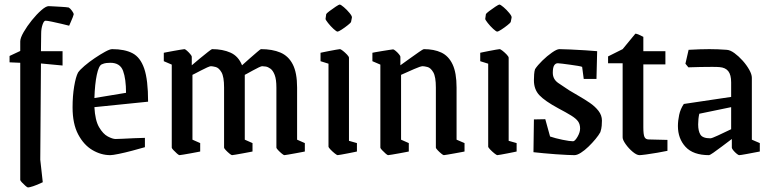

<svg xmlns="http://www.w3.org/2000/svg" viewBox="-20 -673 3383 844"><path d="M103 151Q100 151 92 144Q84 137 76.5 129Q69 121 69 118V-397L22 -399V-427L69 -449V-491Q69 -506 84 -532Q99 -558 120 -584Q141 -610 161.5 -628Q182 -646 194 -646Q199 -646 215 -645Q231 -644 250 -643Q269 -642 282 -640Q289 -636 296.5 -625.5Q304 -615 304 -610Q304 -608 300 -597.5Q296 -587 291 -576Q286 -565 284 -560Q273 -563 251.5 -568Q230 -573 209 -577.5Q188 -582 180 -582Q173 -582 167 -564.5Q161 -547 161 -526L160 -448H255V-385L160 -394L157 29L168 128Q143 140 126 145.5Q109 151 103 151Z M617 -26Q593 -19 561 -10.5Q529 -2 502 3.5Q475 9 465 9Q424 9 386 -13.5Q348 -36 323.5 -82.5Q299 -129 299 -201Q299 -251 306 -293Q313 -335 323 -354Q331 -366 351.5 -383.5Q372 -401 396.5 -417.5Q421 -434 442 -445.5Q463 -457 473 -457Q528 -457 562.5 -439Q597 -421 614 -371.5Q631 -322 631 -226L395 -202Q398 -144 415.5 -114Q433 -84 454 -73Q475 -62 488 -62Q494 -62 517.5 -63Q541 -64 569.5 -65.5Q598 -67 617 -67ZM427 -390Q414 -384 405.5 -344Q397 -304 395 -242L534 -265Q534 -326 521 -361.5Q508 -397 465 -397Q457 -397 447.5 -396Q438 -395 427 -390Z M769 9Q766 9 758 2Q750 -5 742.5 -13Q735 -21 735 -24V-389L700 -404V-441Q700 -441 712.5 -443.5Q725 -446 742 -449Q759 -452 773.5 -454.5Q788 -457 791 -457Q794 -457 802 -450Q810 -443 816.5 -435Q823 -427 823 -424V-386Q838 -399 858 -415.5Q878 -432 894 -444.5Q910 -457 912 -457Q959 -457 993.5 -441.5Q1028 -426 1044 -386Q1058 -399 1077 -415.5Q1096 -432 1110.5 -444.5Q1125 -457 1127 -457Q1177 -457 1212.5 -442Q1248 -427 1267 -390Q1286 -353 1286 -288V-59L1320 -44V-7Q1320 -7 1307.5 -4.5Q1295 -2 1278 1Q1261 4 1247 6.5Q1233 9 1230 9Q1227 9 1218.5 2Q1210 -5 1202.5 -13Q1195 -21 1195 -24V-288Q1195 -324 1187.5 -343.5Q1180 -363 1169 -371Q1158 -379 1148 -380.5Q1138 -382 1132 -382Q1129 -382 1117 -376.5Q1105 -371 1091 -363Q1077 -355 1066.5 -349.5Q1056 -344 1056 -344V-59L1090 -44V-7Q1090 -7 1077.5 -4.5Q1065 -2 1048 1Q1031 4 1017 6.5Q1003 9 1000 9Q997 9 988.5 2Q980 -5 972.5 -13Q965 -21 965 -24V-288Q965 -336 953.5 -355.5Q942 -375 928 -378.5Q914 -382 907 -382Q903 -382 890.5 -376.5Q878 -371 863 -363Q848 -355 837 -349.5Q826 -344 826 -344V-59L860 -44V-7Q860 -7 847.5 -4.5Q835 -2 818 1Q801 4 786.5 6.5Q772 9 769 9Z M1414 -611Q1415 -614 1428 -624Q1441 -634 1455.5 -643.5Q1470 -653 1473 -653Q1478 -653 1491.5 -641.5Q1505 -630 1516.5 -616Q1528 -602 1527 -596L1523 -576Q1522 -573 1509 -562.5Q1496 -552 1482 -543Q1468 -534 1464 -534Q1459 -534 1446 -546Q1433 -558 1422 -572Q1411 -586 1411 -590ZM1464 9Q1461 9 1451 1Q1441 -7 1432.5 -16Q1424 -25 1424 -28V-393L1389 -404V-441Q1389 -441 1400.5 -443.5Q1412 -446 1428 -449Q1444 -452 1457.5 -454.5Q1471 -457 1474 -457Q1478 -457 1487.5 -449.5Q1497 -442 1505.5 -433Q1514 -424 1514 -419V-54L1549 -44V-7Q1549 -7 1537.5 -4.5Q1526 -2 1510 1Q1494 4 1480.5 6.5Q1467 9 1464 9Z M1686 9Q1683 9 1675 2Q1667 -5 1659.5 -13Q1652 -21 1652 -24V-389L1617 -404V-441Q1617 -441 1629.5 -443.5Q1642 -446 1659 -448.5Q1676 -451 1690.5 -453.5Q1705 -456 1708 -456Q1711 -456 1719 -449.5Q1727 -443 1733.5 -435Q1740 -427 1740 -424V-386Q1758 -399 1781 -415.5Q1804 -432 1822 -444.5Q1840 -457 1843 -457Q1888 -457 1920 -442Q1952 -427 1969.5 -390Q1987 -353 1987 -288V-59L2022 -44V-7Q2022 -7 2009.5 -4.5Q1997 -2 1979.5 1Q1962 4 1948 6.5Q1934 9 1931 9Q1928 9 1919.5 2Q1911 -5 1903.5 -13Q1896 -21 1896 -24V-288Q1896 -336 1884.5 -355.5Q1873 -375 1859 -378.5Q1845 -382 1838 -382Q1829 -382 1800.5 -369.5Q1772 -357 1743 -344V-59L1777 -44V-7Q1777 -7 1764.5 -4.5Q1752 -2 1735 1Q1718 4 1703.5 6.5Q1689 9 1686 9Z M2116 -611Q2117 -614 2130 -624Q2143 -634 2157.5 -643.5Q2172 -653 2175 -653Q2180 -653 2193.5 -641.5Q2207 -630 2218.5 -616Q2230 -602 2229 -596L2225 -576Q2224 -573 2211 -562.5Q2198 -552 2184 -543Q2170 -534 2166 -534Q2161 -534 2148 -546Q2135 -558 2124 -572Q2113 -586 2113 -590ZM2166 9Q2163 9 2153 1Q2143 -7 2134.5 -16Q2126 -25 2126 -28V-393L2091 -404V-441Q2091 -441 2102.5 -443.5Q2114 -446 2130 -449Q2146 -452 2159.5 -454.5Q2173 -457 2176 -457Q2180 -457 2189.5 -449.5Q2199 -442 2207.5 -433Q2216 -424 2216 -419V-54L2251 -44V-7Q2251 -7 2239.5 -4.5Q2228 -2 2212 1Q2196 4 2182.5 6.5Q2169 9 2166 9Z M2505 9Q2495 9 2473 8Q2451 7 2423 5Q2395 3 2369 0.5Q2343 -2 2325 -4L2327 -148L2377 -149L2398 -73Q2421 -65 2453 -58.5Q2485 -52 2499 -52Q2507 -52 2518.5 -71.5Q2530 -91 2530 -108Q2530 -127 2521 -139.5Q2512 -152 2491 -165Q2470 -178 2434 -197Q2375 -229 2351 -254.5Q2327 -280 2327 -320Q2327 -333 2328 -346.5Q2329 -360 2332 -369Q2343 -386 2364 -406.5Q2385 -427 2406.5 -442Q2428 -457 2439 -457Q2455 -457 2486.5 -455.5Q2518 -454 2551.5 -452Q2585 -450 2605 -448L2602 -326H2546L2539 -379Q2535 -381 2520 -383.5Q2505 -386 2486.5 -388.5Q2468 -391 2452.5 -393Q2437 -395 2432 -395Q2422 -395 2416 -385.5Q2410 -376 2410 -353Q2410 -325 2433.5 -308.5Q2457 -292 2482 -276Q2500 -265 2524.5 -251Q2549 -237 2572.5 -221Q2596 -205 2611 -185.5Q2626 -166 2626 -143Q2626 -133 2625 -120Q2624 -107 2619 -92Q2612 -79 2598 -62Q2584 -45 2567 -28.5Q2550 -12 2533.5 -1.5Q2517 9 2505 9Z M2791 9Q2779 9 2761.5 -5.5Q2744 -20 2730.5 -39Q2717 -58 2717 -69V-395H2653V-425L2717 -457L2773 -525Q2778 -525 2787.5 -521Q2797 -517 2808 -511V-448H2905V-390H2808V-113Q2808 -82 2813 -71Q2818 -60 2832 -60L2914 -58V-10Q2895 -6 2869 -1.5Q2843 3 2820.5 6Q2798 9 2791 9Z M3097 9Q3027 9 2993.5 -27.5Q2960 -64 2960 -119Q2960 -142 2965.5 -168Q2971 -194 2986 -216L3194 -247V-311Q3194 -344 3181.5 -360Q3169 -376 3143 -378Q3133 -379 3110 -379Q3087 -379 3059 -378.5Q3031 -378 3006 -377L2993 -393L3007 -454Q3060 -457 3098 -457Q3136 -457 3175 -454Q3190 -453 3208.5 -439.5Q3227 -426 3244.5 -406.5Q3262 -387 3273.5 -366.5Q3285 -346 3285 -331V-59L3320 -44V-7Q3289 -1 3262 4Q3235 9 3229 9Q3226 9 3218 2.5Q3210 -4 3203.5 -12Q3197 -20 3197 -24V-62Q3174 -45 3152.5 -28.5Q3131 -12 3115.5 -1.5Q3100 9 3097 9ZM3049 -126Q3049 -97 3059 -81Q3069 -65 3103 -65Q3109 -65 3136 -77.5Q3163 -90 3194 -105V-202L3054 -173Q3049 -151 3049 -126Z"/></svg>

Font: Grenze Gotisch
Style: Regular
Weight: 400
Designer: Renata Polastri
Foundry: Omnibus-Type
Version: Version 1.001